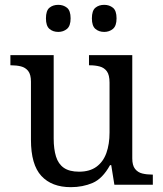

<svg xmlns="http://www.w3.org/2000/svg" viewBox="-20 -764 675 794"><path d="M273 10Q194 10 151 -36.5Q108 -83 108 -186V-426Q108 -456 96.5 -470.5Q85 -485 66.5 -489.5Q48 -494 26 -494H23V-536H202V-191Q202 -148 211.5 -117Q221 -86 244 -70Q267 -54 307 -54Q351 -54 379 -74.5Q407 -95 420 -131.5Q433 -168 433 -216V-422Q433 -454 422 -469Q411 -484 392.5 -489Q374 -494 351 -494H348V-536H527V-109Q527 -80 538.5 -65.5Q550 -51 568.5 -46.5Q587 -42 609 -42H612V0H453L440 -81H435Q404 -25 363 -7.5Q322 10 273 10ZM411 -632Q389 -632 374.5 -644.5Q360 -657 360 -688Q360 -720 374.5 -732Q389 -744 411 -744Q432 -744 447 -732Q462 -720 462 -688Q462 -657 447 -644.5Q432 -632 411 -632ZM221 -632Q199 -632 184.5 -644.5Q170 -657 170 -688Q170 -720 184.5 -732Q199 -744 221 -744Q242 -744 257 -732Q272 -720 272 -688Q272 -657 257 -644.5Q242 -632 221 -632Z"/></svg>

Font: Noto Serif Ethiopic
Style: Regular
Weight: 400
Designer: Monotype Design Team
Foundry: Monotype Imaging Inc.
Version: Version 2.102